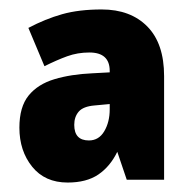

<svg xmlns="http://www.w3.org/2000/svg" viewBox="-20 -742 405 406"><path d="M195 -722Q256 -722 291.5 -686Q327 -650 327 -581V-362H248L228 -421Q213 -390 188 -373Q163 -356 123 -356Q75 -356 48 -389.5Q21 -423 21 -472Q21 -516 40.5 -540Q60 -564 95 -574.5Q130 -585 175 -587L212 -589V-592Q212 -631 169 -631Q144 -631 122 -623Q100 -615 74 -602L40 -683Q76 -702 111.5 -712Q147 -722 195 -722ZM180 -519Q156 -517 146.5 -506Q137 -495 137 -478Q137 -445 168 -445Q189 -445 200.5 -464.5Q212 -484 212 -511V-522Z"/></svg>

Font: Noto Sans Bengali Condensed Black
Style: Regular
Weight: 900
Width: 3
Designer: Joana Ranito - Universal Thirst; Jelle Bosma - Monotype Design Team
Foundry: Universal Thirst ehf.
Version: Version 3.000; ttfautohint (v1.8.4.7-5d5b)